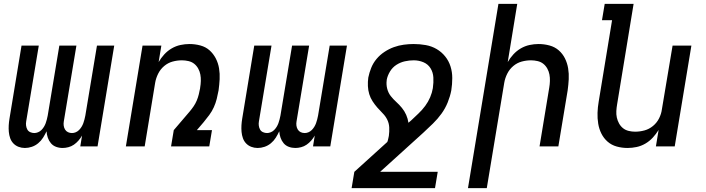

<svg xmlns="http://www.w3.org/2000/svg" viewBox="-20 -755 3640 990"><path d="M108 8Q91 8 75.5 2Q60 -4 49 -15.5Q38 -27 32.5 -42.5Q27 -58 25.5 -75Q24 -92 25 -109Q26 -126 29 -144L91 -520H180L115 -129Q113 -118 114.5 -107Q116 -96 121 -87Q126 -78 136 -73.5Q146 -69 157 -69Q166 -69 176 -73Q186 -77 193.5 -84.5Q201 -92 206.5 -101Q212 -110 215.5 -119.5Q219 -129 221.5 -139Q224 -149 226 -159L286 -520H374L309 -129Q307 -118 308.5 -107Q310 -96 315.5 -87Q321 -78 330.5 -73.5Q340 -69 351 -69Q361 -69 370.5 -73Q380 -77 387.5 -84.5Q395 -92 400.5 -101Q406 -110 409.5 -119.5Q413 -129 415.5 -139Q418 -149 420 -159L480 -520H569L483 0H394L403 -56Q395 -42 384.5 -30Q374 -18 361 -9Q348 0 332.5 4Q317 8 303 8Q285 8 269 2Q253 -4 242.5 -16.5Q232 -29 226.5 -45Q221 -61 220 -78Q212 -61 202 -45Q192 -29 177 -16.5Q162 -4 144 2Q126 8 109 8Z M629 0 715 -520H812L798 -435Q810 -456 827 -474.5Q844 -493 865.5 -505.5Q887 -518 910.5 -523Q934 -528 957 -528Q986 -528 1013.5 -520.5Q1041 -513 1060.5 -495.5Q1080 -478 1092.5 -454Q1105 -430 1109.5 -402.5Q1114 -375 1112.5 -346.5Q1111 -318 1107 -289Q1103 -267 1097.5 -245Q1092 -223 1082.5 -202Q1073 -181 1059 -162Q1045 -143 1030 -125L995 -84H1073L1059 0H862L876 -84L958 -180Q969 -193 978.5 -207Q988 -221 994.5 -236.5Q1001 -252 1005 -268.5Q1009 -285 1012 -301V-303Q1015 -320 1015.5 -337.5Q1016 -355 1013 -371Q1010 -387 1002 -401.5Q994 -416 981.5 -426Q969 -436 952 -440Q935 -444 918 -444Q894 -444 870 -437.5Q846 -431 826.5 -414.5Q807 -398 795.5 -375Q784 -352 780 -328L726 0Z M1308 8Q1291 8 1275.5 2Q1260 -4 1249 -15.5Q1238 -27 1232.5 -42.5Q1227 -58 1225.5 -75Q1224 -92 1225 -109Q1226 -126 1229 -144L1291 -520H1380L1315 -129Q1313 -118 1314.5 -107Q1316 -96 1321 -87Q1326 -78 1336 -73.5Q1346 -69 1357 -69Q1366 -69 1376 -73Q1386 -77 1393.5 -84.5Q1401 -92 1406.5 -101Q1412 -110 1415.5 -119.5Q1419 -129 1421.5 -139Q1424 -149 1426 -159L1486 -520H1574L1509 -129Q1507 -118 1508.5 -107Q1510 -96 1515.5 -87Q1521 -78 1530.5 -73.5Q1540 -69 1551 -69Q1561 -69 1570.5 -73Q1580 -77 1587.5 -84.5Q1595 -92 1600.5 -101Q1606 -110 1609.5 -119.5Q1613 -129 1615.5 -139Q1618 -149 1620 -159L1680 -520H1769L1683 0H1594L1603 -56Q1595 -42 1584.5 -30Q1574 -18 1561 -9Q1548 0 1532.5 4Q1517 8 1503 8Q1485 8 1469 2Q1453 -4 1442.5 -16.5Q1432 -29 1426.5 -45Q1421 -61 1420 -78Q1412 -61 1402 -45Q1392 -29 1377 -16.5Q1362 -4 1344 2Q1326 8 1309 8Z M1793 215 1807 131 1977 -23Q1980 -30 1981.5 -38Q1983 -46 1985 -54Q1988 -76 1987 -97.5Q1986 -119 1977 -137.5Q1968 -156 1953.5 -170.5Q1939 -185 1925.5 -200.5Q1912 -216 1901 -233Q1890 -250 1884 -269.5Q1878 -289 1877 -311Q1876 -333 1879 -355Q1884 -380 1894 -405Q1904 -430 1921.5 -451Q1939 -472 1962.5 -487.5Q1986 -503 2011 -512Q2036 -521 2062 -524.5Q2088 -528 2113 -528Q2145 -528 2175.5 -522.5Q2206 -517 2231.5 -502Q2257 -487 2275.5 -464Q2294 -441 2303 -412.5Q2312 -384 2312 -352.5Q2312 -321 2307 -289Q2301 -258 2288.5 -227Q2276 -196 2256.5 -169Q2237 -142 2212.5 -118Q2188 -94 2163 -71L1940 131H2237L2223 215ZM2086 -122 2100 -134Q2119 -152 2138 -170Q2157 -188 2172.5 -209Q2188 -230 2198 -253.5Q2208 -277 2212 -301V-302Q2216 -329 2214.5 -355.5Q2213 -382 2200 -403Q2187 -424 2163.5 -434Q2140 -444 2113 -444Q2091 -444 2068 -439Q2045 -434 2024.5 -421Q2004 -408 1991 -386.5Q1978 -365 1974 -343V-341Q1971 -319 1976.5 -297.5Q1982 -276 1995 -259.5Q2008 -243 2023.5 -229Q2039 -215 2052.5 -198.5Q2066 -182 2074.5 -162.5Q2083 -143 2086 -122Z M2393 215 2550 -735H2647L2598 -435Q2610 -456 2627 -474.5Q2644 -493 2665.5 -505.5Q2687 -518 2710.5 -523Q2734 -528 2757 -528Q2786 -528 2813.5 -520.5Q2841 -513 2861 -495.5Q2881 -478 2893 -454Q2905 -430 2909.5 -402.5Q2914 -375 2912.5 -346.5Q2911 -318 2907 -289L2859 0H2762L2812 -303Q2815 -320 2815.5 -337.5Q2816 -355 2813 -371Q2810 -387 2802 -401.5Q2794 -416 2781.5 -426Q2769 -436 2752 -440Q2735 -444 2718 -444Q2694 -444 2670 -437.5Q2646 -431 2626.5 -414.5Q2607 -398 2595.5 -375Q2584 -352 2580 -328L2490 215Z M3216 8Q3187 8 3160 0.5Q3133 -7 3113 -24.5Q3093 -42 3081 -66Q3069 -90 3064.5 -117.5Q3060 -145 3061 -173.5Q3062 -202 3067 -231L3136 -651H3084L3098 -735H3247L3162 -217Q3159 -200 3158 -182.5Q3157 -165 3160.5 -149Q3164 -133 3172 -118.5Q3180 -104 3192.5 -94Q3205 -84 3221.5 -80Q3238 -76 3255 -76Q3279 -76 3303 -82.5Q3327 -89 3347 -105.5Q3367 -122 3378.5 -145Q3390 -168 3393 -192L3448 -520H3545L3459 0H3362L3376 -85Q3363 -64 3346 -45.5Q3329 -27 3307.5 -14.5Q3286 -2 3262.5 3Q3239 8 3216 8Z"/></svg>

Font: Iosevka Medium Extended
Style: Italic
Weight: 500
Width: 7
Italic angle: -9°
Monospace: yes
Designer: Belleve Invis
Foundry: Belleve Invis
Version: Version 32.5.0; ttfautohint (v1.8.4)